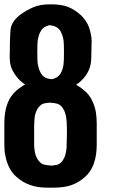

<svg xmlns="http://www.w3.org/2000/svg" viewBox="-27 -864 567 893"><path d="M422.9 -289.1Q422.9 -255.9 422.9 -191.4Q422.9 -140.6 409.2 -102.5Q395.5 -64.5 368.2 -41Q338.9 -14.6 304.7 -2.9Q270.5 8.8 222.7 8.8Q221.7 8.8 218.8 8.8Q216.8 8.8 214.8 8.8Q213.9 8.8 210.9 8.8Q206.1 8.8 202.1 8.8Q197.3 8.8 193.4 8.8Q145.5 8.8 112.3 -3.9Q78.1 -15.6 48.8 -42Q29.3 -58.6 16.6 -84Q3.9 -108.4 -2 -139.6Q-4.9 -152.3 -5.9 -166Q-6.8 -179.7 -6.8 -193.4Q-6.8 -225.6 -6.8 -291Q-6.8 -341.8 6.8 -379.9Q20.5 -418 48.8 -442.4Q58.6 -451.2 69.3 -458Q79.1 -465.8 89.8 -470.7Q84 -475.6 78.1 -479.5Q72.3 -484.4 66.4 -489.3Q47.9 -506.8 34.2 -531.2Q19.5 -555.7 18.6 -587.9Q17.6 -609.4 18.6 -616.2Q18.6 -623 18.6 -624Q18.6 -680.7 21.5 -721.7Q24.4 -762.7 66.4 -794.9Q96.7 -817.4 127.9 -830.1Q159.2 -843.8 204.1 -843.8Q206.1 -843.8 211.9 -843.8Q257.8 -843.8 289.1 -832Q321.3 -819.3 349.6 -793Q368.2 -775.4 380.9 -751Q392.6 -726.6 397.5 -694.3Q400.4 -682.6 398.4 -640.6Q397.5 -598.6 397.5 -596.7Q397.5 -563.5 385.7 -537.1Q374 -510.7 349.6 -487.3Q343.8 -482.4 337.9 -477.5Q333 -473.6 327.1 -469.7Q336.9 -463.9 347.7 -457Q358.4 -449.2 368.2 -440.4Q387.7 -423.8 400.4 -398.4Q413.1 -374 418.9 -342.8Q420.9 -330.1 421.9 -316.4Q422.9 -302.7 422.9 -289.1ZM148.4 -566.4Q151.4 -552.7 154.3 -543Q158.2 -532.2 163.1 -523.4Q167 -516.6 172.9 -510.7Q179.7 -504.9 186.5 -502Q192.4 -499 199.2 -498Q206.1 -496.1 214.8 -496.1Q218.8 -496.1 222.7 -498Q226.6 -499 230.5 -501Q238.3 -503.9 244.1 -509.8Q250 -514.6 254.9 -522.5Q259.8 -531.2 263.7 -542Q266.6 -551.8 268.6 -565.4Q270.5 -579.1 270.5 -621.1Q270.5 -662.1 268.6 -675.8Q266.6 -689.5 262.7 -700.2Q258.8 -710 254.9 -718.8Q250 -726.6 244.1 -731.4Q238.3 -737.3 230.5 -740.2Q225.6 -743.2 217.8 -744.1Q210.9 -746.1 203.1 -747.1Q198.2 -746.1 194.3 -744.1Q190.4 -743.2 186.5 -741.2Q179.7 -738.3 172.9 -732.4Q167 -727.5 163.1 -719.7Q157.2 -710.9 154.3 -701.2Q151.4 -690.4 148.4 -676.8Q146.5 -663.1 146.5 -622.1Q146.5 -580.1 148.4 -566.4ZM281.2 -315.4Q279.3 -329.1 275.4 -339.8Q272.5 -350.6 266.6 -358.4Q262.7 -366.2 255.9 -372.1Q249 -377.9 242.2 -380.9Q235.4 -382.8 223.6 -384.8Q211.9 -385.7 201.2 -386.7Q199.2 -386.7 197.3 -385.7Q196.3 -385.7 193.4 -385.7Q188.5 -384.8 182.6 -383.8Q175.8 -382.8 173.8 -381.8Q166 -378.9 160.2 -373Q153.3 -367.2 148.4 -359.4Q143.6 -351.6 139.6 -340.8Q135.7 -330.1 133.8 -316.4Q132.8 -308.6 131.8 -280.3Q131.8 -259.8 131.8 -240.2Q131.8 -230.5 131.8 -220.7Q131.8 -201.2 131.8 -185.5Q132.8 -169.9 133.8 -165Q135.7 -151.4 139.6 -140.6Q143.6 -129.9 148.4 -122.1Q153.3 -114.3 160.2 -108.4Q166 -102.5 173.8 -99.6Q179.7 -97.7 191.4 -95.7Q203.1 -94.7 214.8 -93.8Q215.8 -93.8 217.8 -93.8Q219.7 -94.7 221.7 -94.7Q226.6 -95.7 233.4 -96.7Q239.3 -97.7 242.2 -98.6Q249 -101.6 255.9 -107.4Q262.7 -113.3 266.6 -121.1Q272.5 -128.9 275.4 -139.6Q279.3 -150.4 281.2 -164.1Q283.2 -171.9 283.2 -201.2Q284.2 -220.7 284.2 -240.2Q284.2 -250 284.2 -259.8Q284.2 -279.3 283.2 -294.9Q282.2 -310.5 281.2 -315.4Z"/></svg>

Font: Typeface
Style: Regular
Weight: 400
Version: Version 1.0